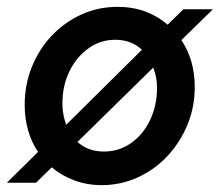

<svg xmlns="http://www.w3.org/2000/svg" viewBox="-26 -530 641 560"><path d="M271 10Q228 10 190.5 -4Q153 -18 125 -42L79 3H-6L85 -87Q66 -115 56 -149.5Q46 -184 46 -224Q46 -283 67 -335Q88 -387 125 -426Q162 -465 211 -487.5Q260 -510 317 -510Q361 -510 397.5 -496.5Q434 -483 463 -458L509 -503H595L503 -413Q522 -385 532 -350.5Q542 -316 542 -276Q542 -217 520.5 -165.5Q499 -114 462 -74.5Q425 -35 375.5 -12.5Q326 10 271 10ZM167 -166 388 -385Q373 -399 353.5 -406.5Q334 -414 310 -414Q267 -414 232 -389Q197 -364 176.5 -322Q156 -280 156 -228Q156 -211 159 -195.5Q162 -180 167 -166ZM277 -88Q321 -88 356 -112.5Q391 -137 411.5 -179.5Q432 -222 432 -274Q432 -291 429 -305.5Q426 -320 421 -333L200 -116Q231 -88 277 -88Z"/></svg>

Font: Red Hat Text SemiBold
Style: Italic
Weight: 600
Italic angle: -12°
Designer: Pentagram, MCKL
Foundry: Pentagram, MCKL
Version: Version 1.023